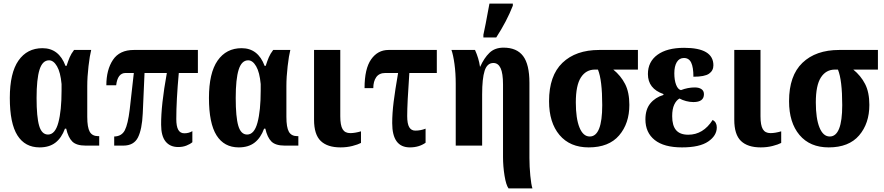

<svg xmlns="http://www.w3.org/2000/svg" viewBox="-20 -816 4955 1076"><path d="M35 -267Q35 -407 83.5 -476.5Q132 -546 218 -546Q310 -546 347 -447H353Q362 -475 370.5 -495Q379 -515 395 -536H491Q483 -505 476 -445Q469 -385 469 -333V-161Q469 -102 483 -77.5Q497 -53 530 -53H536V0H460Q408 0 385 -23Q362 -46 351 -95H344Q325 -43 290.5 -16.5Q256 10 202 10Q120 10 77.5 -57.5Q35 -125 35 -267ZM325 -308V-345Q319 -411 299.5 -444.5Q280 -478 255 -478Q218 -478 201.5 -425.5Q185 -373 185 -267Q185 -160 199.5 -111Q214 -62 249 -62Q289 -62 307 -129Q325 -196 325 -308Z M883 -117Q882 -225 915 -407H790L780 -180Q776 -91 753 -45.5Q730 0 671 0H620V-51Q662 -52 679.5 -86Q697 -120 707 -203L730 -407H684Q639 -407 631 -338H576Q576 -425 613 -480.5Q650 -536 730 -536H1089V-407H982Q968 -254 968 -149Q968 -108 979 -88.5Q990 -69 1013 -69Q1038 -69 1058 -81V-19Q1045 -8 1024.5 0Q1004 8 979 8Q933 8 908 -23Q883 -54 883 -117Z M1151 -267Q1151 -407 1199.5 -476.5Q1248 -546 1334 -546Q1426 -546 1463 -447H1469Q1478 -475 1486.5 -495Q1495 -515 1511 -536H1607Q1599 -505 1592 -445Q1585 -385 1585 -333V-161Q1585 -102 1599 -77.5Q1613 -53 1646 -53H1652V0H1576Q1524 0 1501 -23Q1478 -46 1467 -95H1460Q1441 -43 1406.5 -16.5Q1372 10 1318 10Q1236 10 1193.5 -57.5Q1151 -125 1151 -267ZM1441 -308V-345Q1435 -411 1415.5 -444.5Q1396 -478 1371 -478Q1334 -478 1317.5 -425.5Q1301 -373 1301 -267Q1301 -160 1315.5 -111Q1330 -62 1365 -62Q1405 -62 1423 -129Q1441 -196 1441 -308Z M1740 -145V-536H1887V-164Q1887 -114 1900 -92Q1913 -70 1943 -70Q1969 -70 2003 -80V-15Q1986 -6 1955 2Q1924 10 1888 10Q1815 10 1777.5 -26Q1740 -62 1740 -145Z M2178 -126Q2178 -181 2186 -245Q2194 -309 2211 -407H2140Q2105 -407 2088.5 -383.5Q2072 -360 2072 -322H2023Q2023 -431 2060 -483.5Q2097 -536 2157 -536H2428V-407H2274Q2262 -235 2262 -166Q2262 -122 2273.5 -103Q2285 -84 2307 -84Q2338 -84 2365 -95V-16Q2328 10 2277 10Q2178 10 2178 -126Z M2799 64V-342Q2799 -405 2785.5 -434Q2772 -463 2745 -463Q2710 -463 2696 -419.5Q2682 -376 2682 -287V0H2534V-346Q2534 -406 2527 -457Q2520 -508 2510 -536H2642Q2663 -490 2670 -442H2671Q2693 -491 2723 -520Q2753 -549 2802 -549Q2876 -549 2911.5 -502Q2947 -455 2947 -352V69Q2947 118 2952 169Q2957 220 2964 240H2830Q2816 221 2807.5 168.5Q2799 116 2799 64ZM2689 -621 2702 -684Q2706 -707 2711.5 -735Q2717 -763 2723 -796H2854V-784Q2820 -697 2761 -606H2689Z M3057 -249Q3057 -392 3132 -464Q3207 -536 3338 -536H3555V-426H3417Q3459 -392 3483 -345.5Q3507 -299 3507 -228Q3507 -124 3449.5 -57Q3392 10 3279 10Q3174 10 3115.5 -59.5Q3057 -129 3057 -249ZM3355 -227Q3355 -367 3331 -426H3314Q3264 -426 3235.5 -382Q3207 -338 3207 -242Q3207 -152 3227.5 -101.5Q3248 -51 3285 -51Q3355 -51 3355 -227Z M3597 -147Q3597 -203 3624.5 -236.5Q3652 -270 3698 -284V-289Q3611 -319 3611 -401Q3611 -470 3664.5 -509Q3718 -548 3814 -548Q3978 -548 3978 -450Q3978 -420 3953.5 -403Q3929 -386 3866 -386Q3866 -439 3853.5 -465Q3841 -491 3813 -491Q3787 -491 3773 -468Q3759 -445 3759 -405Q3759 -367 3769 -341Q3779 -315 3796 -311Q3835 -326 3874 -326Q3897 -326 3911 -316.5Q3925 -307 3925 -288Q3925 -244 3866 -244Q3846 -244 3825 -249.5Q3804 -255 3788 -264Q3770 -254 3758.5 -229.5Q3747 -205 3747 -165Q3747 -112 3769 -86.5Q3791 -61 3837 -61Q3921 -61 3974 -144Q3997 -131 3997 -102Q3997 -56 3949 -23Q3901 10 3802 10Q3701 10 3649 -31.5Q3597 -73 3597 -147Z M4095 -145V-536H4242V-164Q4242 -114 4255 -92Q4268 -70 4298 -70Q4324 -70 4358 -80V-15Q4341 -6 4310 2Q4279 10 4243 10Q4170 10 4132.5 -26Q4095 -62 4095 -145Z M4402 -249Q4402 -392 4477 -464Q4552 -536 4683 -536H4900V-426H4762Q4804 -392 4828 -345.5Q4852 -299 4852 -228Q4852 -124 4794.5 -57Q4737 10 4624 10Q4519 10 4460.5 -59.5Q4402 -129 4402 -249ZM4700 -227Q4700 -367 4676 -426H4659Q4609 -426 4580.5 -382Q4552 -338 4552 -242Q4552 -152 4572.5 -101.5Q4593 -51 4630 -51Q4700 -51 4700 -227Z"/></svg>

Font: Noto Serif CondExtraBold
Style: Regular
Weight: 800
Width: 3
Designer: Monotype Design Team
Foundry: Monotype Imaging Inc.
Version: Version 1.001